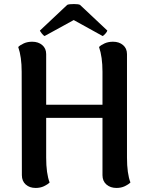

<svg xmlns="http://www.w3.org/2000/svg" viewBox="-20 -914 734 948"><path d="M624 -13Q614 -3 596 5.5Q578 14 555 14Q525 14 505.5 -3Q486 -20 486 -49V-332H208V-136Q208 -57 225 -13Q215 -3 197 5.5Q179 14 156 14Q126 14 107 -3Q88 -20 88 -49L87 -560Q87 -633 70 -682Q80 -692 98 -700Q116 -708 139 -708Q169 -708 188.5 -691.5Q208 -675 208 -647V-397H486V-560Q486 -633 469 -682Q479 -692 497 -700Q515 -708 538 -708Q568 -708 587.5 -691.5Q607 -675 607 -647V-136Q607 -57 624 -13ZM510 -763Q509 -758 501 -748.5Q493 -739 487 -736L344 -815L200 -736Q194 -739 186.5 -748.5Q179 -758 177 -763L312 -890Q320 -894 345 -894Q367 -894 375 -890Z"/></svg>

Font: Arima Madurai ExtraBold
Style: Regular
Weight: 800
Designer: Joana Correia and Natanael Gama
Foundry: NDISCOVER
Version: Version 1.019